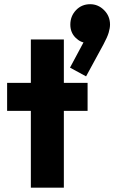

<svg xmlns="http://www.w3.org/2000/svg" viewBox="-20 -870 574 890"><path d="M123 0V-687H276V0ZM13 -356V-486H386V-356ZM379 -516 304.5 -556.5 377.5 -693 423 -705.5Q415.5 -691 405.5 -681.2Q395.5 -671.5 382.5 -671.5Q354 -671.5 330 -695.5Q306 -719.5 306 -756Q306 -795 332.2 -822.8Q358.5 -850.5 398 -850.5Q435 -850.5 462.5 -823Q490 -795.5 490 -756Q490 -740 483.8 -718.8Q477.5 -697.5 459.5 -664Z"/></svg>

Font: Outfit Thin
Style: Regular
Weight: 100
Designer: Rodrigo Fuenzalida
Foundry: fragTYPE
Version: Version 1.100;gftools[0.9.27]